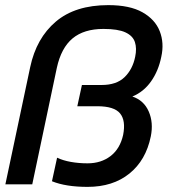

<svg xmlns="http://www.w3.org/2000/svg" viewBox="-20 -720 669 750"><path d="M322 10Q237 10 183 -12L203 -104Q226 -93 257 -87.5Q288 -82 322 -82Q375 -82 412 -110.5Q449 -139 461 -193Q472 -249 449 -277Q426 -305 360 -305H282L300 -388H377Q435 -388 466.5 -418.5Q498 -449 508 -498Q515 -531 507 -555.5Q499 -580 470 -593.5Q441 -607 384 -607Q308 -607 263.5 -570Q219 -533 202 -455L106 0H1L98 -458Q122 -571 198 -635.5Q274 -700 403 -700Q487 -700 536.5 -672Q586 -644 604 -598Q622 -552 610 -498Q599 -443 570 -402Q541 -361 497 -343Q542 -328 561 -284.5Q580 -241 569 -187Q550 -94 485.5 -42Q421 10 322 10Z"/></svg>

Font: Kanit
Style: Italic
Weight: 400
Italic angle: -12°
Designer: Katatrad Team
Foundry: CadsonDemak
Version: Version 2.000; ttfautohint (v1.8.3)